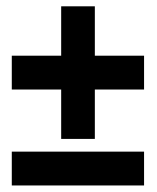

<svg xmlns="http://www.w3.org/2000/svg" viewBox="-20 -668 487 596"><path d="M16.6 -92.3V-197.3H427.2V-92.3ZM16.6 -390.1V-495.1H169.9V-648.4H274.4V-495.1H427.2V-390.1H274.4V-236.8H169.9V-390.1Z"/></svg>

Font: News Cycle
Style: Bold
Weight: 700
Version: Version 0.5.1